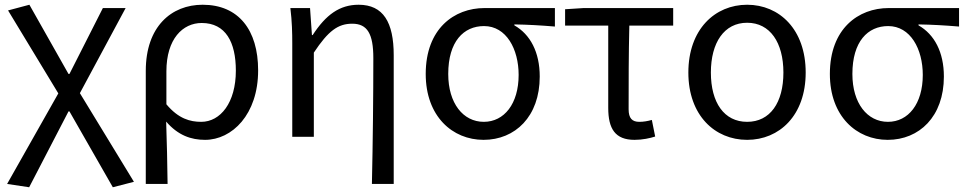

<svg xmlns="http://www.w3.org/2000/svg" viewBox="-20 -577 4080 810"><path d="M103 213 269 -107H273L456 213L545 190L317 -184L510 -543H414L273 -265H269L104 -557L14 -533L226 -183L10 199Z M595 199H687C686 103 684 34 681 -64C731 -6 786 13 845 13C959 13 1069 -94 1069 -280C1069 -451 986 -557 835 -557C703 -557 595 -465 595 -278ZM829 -63C782 -63 733 -76 682 -137V-276C682 -413 751 -480 831 -480C932 -480 975 -399 975 -279C975 -144 910 -63 829 -63Z M1549 199H1641V-344C1641 -483 1597 -557 1493 -557C1413 -557 1355 -515 1299 -429H1296L1288 -543H1205C1212 -486 1213 -438 1213 -394V0H1304V-355C1365 -447 1406 -477 1466 -477C1530 -477 1555 -434 1555 -332C1555 -175 1553 22 1549 199Z M2020 13C2153 13 2257 -85 2257 -254C2257 -357 2217 -432 2150 -470V-474C2210 -473 2260 -470 2321 -465V-543H2024C1896 -543 1776 -456 1776 -265C1776 -86 1889 13 2020 13ZM2021 -63C1934 -63 1871 -141 1871 -265C1871 -402 1936 -467 2022 -467C2116 -467 2168 -370 2168 -261C2168 -139 2107 -63 2021 -63Z M2657 13C2691 13 2722 6 2744 -1L2730 -71C2712 -66 2695 -63 2677 -63C2647 -63 2632 -78 2632 -116C2632 -226 2632 -346 2635 -469H2820V-543H2442L2364 -538V-469H2546V-122C2546 -34 2575 13 2657 13Z M3132 13C3268 13 3379 -90 3379 -271C3379 -453 3268 -557 3132 -557C2996 -557 2884 -453 2884 -271C2884 -90 2996 13 3132 13ZM3132 -63C3035 -63 2979 -144 2979 -271C2979 -397 3035 -481 3132 -481C3229 -481 3285 -397 3285 -271C3285 -144 3229 -63 3132 -63Z M3725 13C3858 13 3962 -85 3962 -254C3962 -357 3922 -432 3855 -470V-474C3915 -473 3965 -470 4026 -465V-543H3729C3601 -543 3481 -456 3481 -265C3481 -86 3594 13 3725 13ZM3726 -63C3639 -63 3576 -141 3576 -265C3576 -402 3641 -467 3727 -467C3821 -467 3873 -370 3873 -261C3873 -139 3812 -63 3726 -63Z"/></svg>

Font: Noto Sans CJK JP Regular
Style: Regular
Weight: 400
Designer: Ryoko NISHIZUKA (kana & ideographs); Paul D. Hunt (Latin, Greek & Cyrillic); Wenlong ZHANG (bopomofo); Sandoll Communica
Foundry: Adobe Systems Incorporated
Version: Version 1.001;PS 1.001;hotconv 1.0.78;makeotf.lib2.5.61930